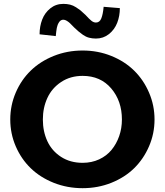

<svg xmlns="http://www.w3.org/2000/svg" viewBox="-20 -962 854 995"><path d="M477.1 -762.2Q458 -762.2 441.4 -766.6Q424.8 -771 409.9 -781.5Q395 -792 387.5 -798.6Q379.9 -805.2 365.2 -818.8Q349.1 -835.4 342.5 -841.8Q335.9 -848.1 326.4 -854Q316.9 -859.9 308.1 -859.9Q294.4 -859.9 285.9 -846.7Q277.3 -833.5 274.4 -817.4Q271.5 -801.3 269 -774.9L185.1 -784.2Q185.1 -825.2 198.5 -860.4Q211.9 -895.5 240.7 -918.7Q269.5 -941.9 308.1 -941.9Q327.1 -941.9 343 -938Q358.9 -934.1 374 -924.3Q389.2 -914.6 395.8 -909.2Q402.3 -903.8 418 -889.2Q421.4 -886.2 422.9 -884.8Q442.9 -862.8 454.1 -854Q465.3 -845.2 477.1 -845.2Q496.6 -845.2 505.1 -866.9Q513.7 -888.7 517.1 -926.8L601.1 -919.9Q601.1 -878.9 587.4 -843.8Q573.7 -808.6 544.7 -785.4Q515.6 -762.2 477.1 -762.2ZM408.2 13.2Q328.6 13.2 258.5 -14.6Q188.5 -42.5 139.2 -90.3Q89.8 -138.2 61.5 -203.9Q33.2 -269.5 33.2 -342.8Q33.2 -416 61.5 -481.9Q89.8 -547.9 139.2 -595.9Q188.5 -644 258.5 -672.1Q328.6 -700.2 408.2 -700.2Q487.3 -700.2 556.9 -672.1Q626.5 -644 675.3 -595.9Q724.1 -547.9 752.4 -481.9Q780.8 -416 780.8 -342.8Q780.8 -269.5 752.4 -203.9Q724.1 -138.2 675.3 -90.3Q626.5 -42.5 556.9 -14.6Q487.3 13.2 408.2 13.2ZM408.2 -118.2Q455.1 -118.2 493.9 -136.2Q532.7 -154.3 558.1 -185.3Q583.5 -216.3 597.7 -256.8Q611.8 -297.4 611.8 -342.8Q611.8 -438.5 556.4 -503.7Q501 -568.8 408.2 -568.8Q344.7 -568.8 296.9 -537.1Q249 -505.4 225.6 -454.6Q202.1 -403.8 202.1 -342.8Q202.1 -280.3 225.6 -230Q249 -179.7 296.6 -148.9Q344.2 -118.2 408.2 -118.2Z"/></svg>

Font: BioRhyme ExtraBold
Style: Regular
Weight: 800
Designer: Aoife Mooney
Foundry: Aoife Mooney Type
Version: Version 1.500;PS 001.500;hotconv 1.0.88;makeotf.lib2.5.64775